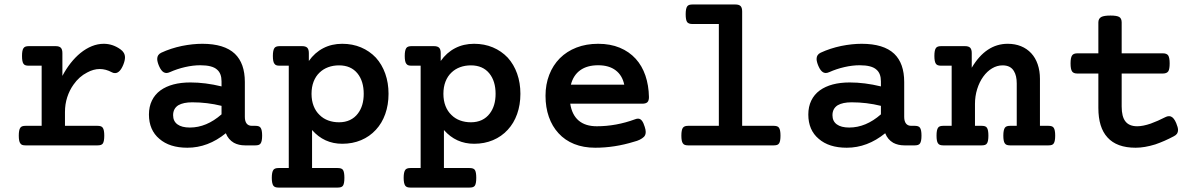

<svg xmlns="http://www.w3.org/2000/svg" viewBox="-20 -661 5436 873"><path d="M169.4 -362.3H110.8Q101.6 -362.3 95.7 -364.3Q89.8 -366.2 86.4 -371.6Q80.1 -380.9 80.1 -406.7Q80.1 -431.6 86.4 -441.4Q89.8 -446.8 95.7 -449Q101.6 -451.2 110.8 -451.2H232.9Q249.5 -451.2 256.6 -443.8Q263.7 -436.5 263.7 -419.4V-315.9Q298.3 -380.9 345.7 -419.9Q371.1 -440.4 397.9 -451.2Q424.8 -461.9 451.7 -461.9Q492.2 -461.9 527.3 -437Q548.3 -422.4 548.3 -399.9Q548.3 -386.2 541 -367.7Q525.4 -328.6 502.9 -328.6Q494.6 -328.6 488.3 -332.5Q460.9 -347.2 433.6 -347.2Q405.3 -347.2 376.5 -331.5Q339.8 -313 314 -275.9Q295.9 -250.5 285.6 -218.8Q275.4 -187 275.4 -151.4V-88.9H423.3Q432.1 -88.9 438 -86.9Q443.8 -85 447.3 -80.1Q454.1 -70.3 454.1 -44.4Q454.1 -18.6 447.8 -8.8Q444.3 -3.9 438.5 -2Q432.6 0 423.3 0H96.2Q86.9 0 81.3 -2Q75.7 -3.9 72.3 -9.3Q65.4 -18.1 65.4 -44.4Q65.4 -70.3 72.3 -80.1Q75.7 -85 81.5 -86.9Q87.4 -88.9 96.2 -88.9H169.4Z M1141.1 -88.9Q1149.9 -88.9 1155.8 -86.9Q1161.6 -85 1165 -80.1Q1171.9 -70.3 1171.9 -44.4Q1171.9 -18.6 1165 -8.8Q1161.6 -3.9 1155.8 -2Q1149.9 0 1141.1 0H1094.2Q1065.4 0 1043.5 -11.7Q1018.1 -26.4 1006.8 -55.2Q925.8 10.7 832 10.7Q751 10.7 704.6 -29.8Q681.2 -49.3 669.2 -77.1Q657.2 -105 657.2 -140.1Q657.2 -175.8 670.7 -203.6Q684.1 -231.4 709.5 -250Q759.8 -286.1 845.7 -286.1Q913.6 -286.1 987.3 -268.1V-291Q987.3 -327.1 967.3 -344.2Q945.8 -364.3 890.6 -364.3Q857.9 -364.3 821.5 -356Q785.2 -347.7 752.4 -333Q743.7 -329.1 736.8 -329.1Q731 -329.1 725.1 -332Q712.9 -338.4 703.1 -360.8Q694.8 -380.4 694.8 -393.1Q694.8 -412.6 713.4 -421.4Q756.3 -441.4 807.1 -452.1Q856 -461.9 899.9 -461.9Q1000 -461.9 1047.9 -416.5Q1093.3 -373 1093.3 -288.1V-129.4Q1093.3 -109.9 1101.3 -99.4Q1109.4 -88.9 1125.5 -88.9ZM987.3 -179.7Q922.4 -195.8 854 -195.8Q814 -195.8 791 -182.6Q767.1 -167.5 767.1 -137.2Q767.1 -109.9 786.9 -95.5Q806.6 -81.1 843.3 -81.1Q918.9 -81.1 987.3 -141.1Z M1293 -362.3H1251.5Q1242.2 -362.3 1236.6 -364.3Q1231 -366.2 1227.5 -371.6Q1220.7 -380.4 1220.7 -406.7Q1220.7 -432.6 1228 -442.9Q1231.4 -447.3 1237.1 -449.2Q1242.7 -451.2 1251.5 -451.2H1353.5Q1370.1 -451.2 1377.2 -443.8Q1384.3 -436.5 1384.3 -419.4V-383.8Q1411.1 -421.9 1449.7 -441.9Q1488.3 -461.9 1536.1 -461.9Q1582.5 -461.9 1621.3 -445.6Q1660.2 -429.2 1689 -398.9Q1716.8 -368.2 1731.7 -326.2Q1746.6 -284.2 1746.6 -234.4Q1746.6 -184.6 1731.7 -142.6Q1716.8 -100.6 1689 -70.8Q1660.6 -40 1621.8 -23.7Q1583 -7.3 1536.1 -7.3Q1453.6 -7.3 1398.9 -69.8V103H1515.1Q1524.4 103 1530.3 105Q1536.1 106.9 1539.6 111.8Q1545.9 121.6 1545.9 147.5Q1545.9 173.3 1539.6 183.1Q1536.1 188 1530.3 189.9Q1524.4 191.9 1515.1 191.9H1246.6Q1237.8 191.9 1232.2 189.9Q1226.6 188 1223.1 183.6Q1215.8 173.3 1215.8 147.5Q1215.8 121.6 1223.1 111.3Q1226.6 106.9 1232.2 105Q1237.8 103 1246.6 103H1293ZM1433.1 -138.2Q1449.7 -121.6 1472.4 -113.3Q1495.1 -105 1521.5 -105Q1549.3 -105 1571 -115.2Q1592.8 -125.5 1607.4 -145Q1633.8 -179.7 1633.8 -234.4Q1633.8 -292 1605.5 -327.1Q1575.7 -363.8 1521.5 -363.8Q1495.1 -363.8 1472.4 -355.5Q1449.7 -347.2 1433.1 -331.1Q1415.5 -314.5 1406 -290Q1396.5 -265.6 1396.5 -234.4Q1396.5 -203.6 1406 -179.2Q1415.5 -154.8 1433.1 -138.2Z M1892.6 -362.3H1851.1Q1841.8 -362.3 1836.2 -364.3Q1830.6 -366.2 1827.1 -371.6Q1820.3 -380.4 1820.3 -406.7Q1820.3 -432.6 1827.6 -442.9Q1831.1 -447.3 1836.7 -449.2Q1842.3 -451.2 1851.1 -451.2H1953.1Q1969.7 -451.2 1976.8 -443.8Q1983.9 -436.5 1983.9 -419.4V-383.8Q2010.7 -421.9 2049.3 -441.9Q2087.9 -461.9 2135.7 -461.9Q2182.1 -461.9 2220.9 -445.6Q2259.8 -429.2 2288.6 -398.9Q2316.4 -368.2 2331.3 -326.2Q2346.2 -284.2 2346.2 -234.4Q2346.2 -184.6 2331.3 -142.6Q2316.4 -100.6 2288.6 -70.8Q2260.3 -40 2221.4 -23.7Q2182.6 -7.3 2135.7 -7.3Q2053.2 -7.3 1998.5 -69.8V103H2114.7Q2124 103 2129.9 105Q2135.7 106.9 2139.2 111.8Q2145.5 121.6 2145.5 147.5Q2145.5 173.3 2139.2 183.1Q2135.7 188 2129.9 189.9Q2124 191.9 2114.7 191.9H1846.2Q1837.4 191.9 1831.8 189.9Q1826.2 188 1822.8 183.6Q1815.4 173.3 1815.4 147.5Q1815.4 121.6 1822.8 111.3Q1826.2 106.9 1831.8 105Q1837.4 103 1846.2 103H1892.6ZM2032.7 -138.2Q2049.3 -121.6 2072 -113.3Q2094.7 -105 2121.1 -105Q2148.9 -105 2170.7 -115.2Q2192.4 -125.5 2207 -145Q2233.4 -179.7 2233.4 -234.4Q2233.4 -292 2205.1 -327.1Q2175.3 -363.8 2121.1 -363.8Q2094.7 -363.8 2072 -355.5Q2049.3 -347.2 2032.7 -331.1Q2015.1 -314.5 2005.6 -290Q1996.1 -265.6 1996.1 -234.4Q1996.1 -203.6 2005.6 -179.2Q2015.1 -154.8 2032.7 -138.2Z M2572.8 -189.5Q2580.6 -138.7 2611.1 -112.8Q2641.6 -86.9 2693.4 -86.9Q2781.7 -86.9 2867.7 -118.7Q2875 -121.6 2880.9 -121.6Q2891.1 -121.6 2898.4 -112.5Q2905.8 -103.5 2911.6 -84Q2916 -70.8 2916 -61Q2916 -47.4 2908.2 -39.1Q2892.6 -23.9 2862.8 -16.6Q2774.4 10.7 2686.5 10.7Q2632.8 10.7 2590.6 -6.3Q2548.3 -23.4 2519.5 -55.2Q2490.7 -86.4 2475.6 -129.6Q2460.4 -172.9 2460.4 -225.6Q2460.4 -277.3 2477.3 -320.8Q2494.1 -364.3 2525.4 -396Q2557.1 -427.7 2601.3 -444.8Q2645.5 -461.9 2699.7 -461.9Q2754.9 -461.9 2797.9 -444.1Q2840.8 -426.3 2870.6 -393.6Q2899.4 -361.8 2914.6 -317.4Q2929.7 -272.9 2930.7 -219.7Q2930.7 -203.1 2923.6 -196.3Q2916.5 -189.5 2899.9 -189.5ZM2818.4 -275.9Q2809.6 -318.4 2779.3 -341.3Q2749 -364.3 2699.7 -364.3Q2649.9 -364.3 2618.4 -341.8Q2586.9 -319.3 2575.7 -275.9Z M3248.5 -551.8H3128.4Q3110.8 -551.8 3104 -561Q3097.7 -570.8 3097.7 -596.2Q3097.7 -622.1 3104.5 -631.8Q3107.9 -636.7 3113.8 -638.7Q3119.6 -640.6 3128.4 -640.6H3323.7Q3340.3 -640.6 3347.4 -633.3Q3354.5 -626 3354.5 -608.9V-88.9H3498Q3506.8 -88.9 3512.7 -86.9Q3518.6 -85 3522 -80.1Q3528.8 -70.3 3528.8 -44.4Q3528.8 -18.6 3522.5 -9.3Q3519 -3.9 3513.2 -2Q3507.3 0 3498 0H3108.9Q3099.6 0 3093.8 -2.2Q3087.9 -4.4 3084.5 -9.8Q3078.1 -19 3078.1 -44.4Q3078.1 -70.3 3085 -80.1Q3088.9 -85 3094.5 -86.9Q3100.1 -88.9 3108.9 -88.9H3248.5Z M4139.2 -88.9Q4147.9 -88.9 4153.8 -86.9Q4159.7 -85 4163.1 -80.1Q4169.9 -70.3 4169.9 -44.4Q4169.9 -18.6 4163.1 -8.8Q4159.7 -3.9 4153.8 -2Q4147.9 0 4139.2 0H4092.3Q4063.5 0 4041.5 -11.7Q4016.1 -26.4 4004.9 -55.2Q3923.8 10.7 3830.1 10.7Q3749 10.7 3702.6 -29.8Q3679.2 -49.3 3667.2 -77.1Q3655.3 -105 3655.3 -140.1Q3655.3 -175.8 3668.7 -203.6Q3682.1 -231.4 3707.5 -250Q3757.8 -286.1 3843.8 -286.1Q3911.6 -286.1 3985.4 -268.1V-291Q3985.4 -327.1 3965.3 -344.2Q3943.8 -364.3 3888.7 -364.3Q3856 -364.3 3819.6 -356Q3783.2 -347.7 3750.5 -333Q3741.7 -329.1 3734.9 -329.1Q3729 -329.1 3723.1 -332Q3710.9 -338.4 3701.2 -360.8Q3692.9 -380.4 3692.9 -393.1Q3692.9 -412.6 3711.4 -421.4Q3754.4 -441.4 3805.2 -452.1Q3854 -461.9 3897.9 -461.9Q3998 -461.9 4045.9 -416.5Q4091.3 -373 4091.3 -288.1V-129.4Q4091.3 -109.9 4099.4 -99.4Q4107.4 -88.9 4123.5 -88.9ZM3985.4 -179.7Q3920.4 -195.8 3852.1 -195.8Q3812 -195.8 3789.1 -182.6Q3765.1 -167.5 3765.1 -137.2Q3765.1 -109.9 3784.9 -95.5Q3804.7 -81.1 3841.3 -81.1Q3917 -81.1 3985.4 -141.1Z M4307.1 -362.3H4259.3Q4250.5 -362.3 4244.6 -364.3Q4238.8 -366.2 4235.4 -371.1Q4228.5 -380.9 4228.5 -406.7Q4228.5 -432.6 4235.4 -442.4Q4238.8 -447.3 4244.6 -449.2Q4250.5 -451.2 4259.3 -451.2H4367.7Q4384.3 -451.2 4391.4 -443.8Q4398.4 -436.5 4398.4 -419.4V-353Q4462.9 -461.9 4562 -461.9Q4595.2 -461.9 4622.3 -450.9Q4649.4 -439.9 4668.9 -418.9Q4688 -398.4 4698.2 -368.7Q4708.5 -338.9 4708.5 -302.7V-88.9H4747.1Q4755.9 -88.9 4761.7 -86.9Q4767.6 -85 4771 -80.1Q4777.8 -70.3 4777.8 -44.4Q4777.8 -19 4771.5 -9.3Q4768.1 -3.9 4762.2 -2Q4756.3 0 4747.1 0H4572.8Q4563.5 0 4557.6 -2.2Q4551.8 -4.4 4548.3 -9.8Q4542 -19.5 4542 -44.4Q4542 -70.3 4549.3 -80.6Q4552.7 -85 4558.3 -86.9Q4564 -88.9 4572.8 -88.9H4603V-281.2Q4603 -316.9 4590.3 -337.4Q4575.2 -363.8 4538.6 -363.8Q4513.7 -363.8 4491 -350.3Q4468.3 -336.9 4450.7 -312.5Q4433.1 -288.1 4423.1 -255.9Q4413.1 -223.6 4413.1 -188.5V-88.9H4443.4Q4452.6 -88.9 4458.5 -86.9Q4464.4 -85 4467.8 -79.6Q4474.1 -69.8 4474.1 -44.4Q4474.1 -18.6 4467.8 -9.3Q4464.4 -3.9 4458.5 -2Q4452.6 0 4443.4 0H4269Q4259.8 0 4253.9 -2.2Q4248 -4.4 4244.6 -9.8Q4238.3 -19 4238.3 -44.4Q4238.3 -70.3 4245.1 -80.1Q4248.5 -85 4254.2 -86.9Q4259.8 -88.9 4269 -88.9H4307.1Z M4974.1 -418.5V-559.1Q4974.1 -576.7 4987.8 -584Q5000 -590.3 5029.3 -590.3Q5057.6 -590.3 5068.8 -584Q5080.1 -577.1 5080.1 -559.1V-418.5H5267.6Q5284.7 -418.5 5291.5 -409.2Q5298.3 -398.9 5298.3 -372.6Q5298.3 -347.7 5292.5 -337.4Q5285.6 -326.7 5267.6 -326.7H5080.1V-176.8Q5080.1 -130.4 5097.2 -108.9Q5114.3 -86.9 5150.9 -86.9Q5176.8 -86.9 5212.4 -99.1Q5244.6 -110.8 5278.8 -128.4Q5287.1 -132.8 5294.9 -132.8Q5300.8 -132.8 5304.7 -130.9Q5317.9 -125.5 5328.1 -101.1Q5336.4 -81.5 5336.4 -69.8Q5336.4 -60.1 5331.8 -53.2Q5327.1 -46.4 5317.4 -41.5Q5274.4 -18.6 5232.9 -4.4Q5184.1 10.7 5143.6 10.7Q5057.6 10.7 5015.6 -36.1Q4974.1 -81.1 4974.1 -170.4V-326.7H4878.4Q4860.8 -326.7 4854.5 -336.4Q4847.7 -346.2 4847.7 -372.6Q4847.7 -398.9 4854.5 -408.7Q4860.8 -418.5 4878.4 -418.5Z"/></svg>

Font: Courier Prime SemiBold
Style: Regular
Weight: 600
Designer: Alan Dague-Greene
Foundry: Quote-Unquote Apps
Version: Version 1.202